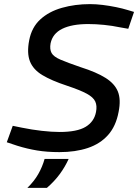

<svg xmlns="http://www.w3.org/2000/svg" viewBox="-20 -730 672 934"><path d="M269 10Q209 10 160.5 2Q112 -6 64 -21L13 -38L42 -118L86 -109Q135 -99 183.5 -93.5Q232 -88 270 -88Q355 -88 396.5 -113Q438 -138 447 -185Q453 -215 443.5 -236Q434 -257 401.5 -274.5Q369 -292 306 -313Q230 -338 185.5 -365Q141 -392 125.5 -432Q110 -472 122 -534Q134 -597 176 -635.5Q218 -674 281.5 -692Q345 -710 418 -710Q447 -710 479.5 -706Q512 -702 544 -695.5Q576 -689 602 -681L632 -672L604 -590L564 -597Q526 -605 486 -609Q446 -613 409 -613Q330 -613 283 -590Q236 -567 226 -519Q221 -490 231 -472Q241 -454 275 -439.5Q309 -425 373 -403Q449 -379 493.5 -351Q538 -323 553.5 -284.5Q569 -246 557 -186Q544 -116 505.5 -73Q467 -30 407 -10Q347 10 269 10ZM113 184Q146 152 166 117Q186 82 197 43H314Q297 81 271 116.5Q245 152 208 184Z"/></svg>

Font: REM
Style: Italic
Weight: 400
Italic angle: -11°
Designer: Octavio Pardo
Foundry: Ashler Design
Version: Version 1.005;gftools[0.9.28]